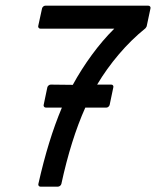

<svg xmlns="http://www.w3.org/2000/svg" viewBox="-20 -660 560 689"><path d="M149.9 -346.7Q150.9 -350.6 154.5 -353.5Q158.2 -356.4 162.1 -356.4L241.2 -355.5Q271 -410.2 309.3 -462.6Q347.7 -515.1 390.1 -557.1H125Q121.1 -557.1 118.7 -560.1Q116.2 -563 117.2 -566.9L130.9 -629.9Q131.8 -633.8 135.3 -636.7Q138.7 -639.6 142.6 -639.6H512.2Q516.1 -639.6 518.6 -636.7Q521 -633.8 520 -629.9L506.3 -565.4Q505.9 -564.5 504.4 -562Q502.9 -559.6 502 -558.6Q451.2 -517.6 406.7 -465.3Q362.3 -413.1 328.6 -356.4H379.4Q383.3 -356.4 385.5 -353.5Q387.7 -350.6 386.7 -346.7L373.5 -283.7Q372.6 -279.8 369.1 -276.9Q365.7 -273.9 361.8 -273.9H286.1Q260.3 -216.3 238.8 -147.7Q217.3 -79.1 200.2 0Q199.2 3.9 195.6 6.8Q191.9 9.8 188 9.8H125Q121.1 9.8 118.9 6.8Q116.7 3.9 117.7 0Q135.7 -80.1 156.5 -147.5Q177.2 -214.8 202.1 -273.9H144.5Q140.6 -273.9 138.2 -276.9Q135.7 -279.8 136.7 -283.7Z"/></svg>

Font: Fibel Nord
Style: Bold Italic
Weight: 700
Designer: Peter Wiegel
Foundry: Peter Wioegel
Version: Version 000.000